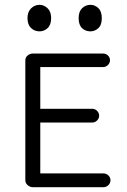

<svg xmlns="http://www.w3.org/2000/svg" viewBox="-20 -765 525 796"><path d="M409 11H116Q104 11 94.5 2.5Q85 -6 85 -18V-515Q85 -527 94.5 -535Q104 -543 116 -543H407Q419 -543 427.5 -535Q436 -527 436 -515Q436 -504 427.5 -495.5Q419 -487 407 -487H147V-314H362Q374 -314 382.5 -305.5Q391 -297 391 -285Q391 -274 382.5 -265.5Q374 -257 362 -257H147V-46H409Q421 -46 429.5 -37.5Q438 -29 438 -18Q438 -6 429.5 2.5Q421 11 409 11ZM144 -635Q123 -635 108.5 -649Q94 -663 94 -690Q94 -716 109 -730.5Q124 -745 144 -745Q162 -745 177 -731Q192 -717 192 -690Q192 -662 177.5 -648.5Q163 -635 144 -635ZM355 -635Q334 -635 320 -648.5Q306 -662 306 -690Q306 -717 320.5 -731Q335 -745 355 -745Q373 -745 387.5 -731.5Q402 -718 402 -690Q402 -661 387.5 -648Q373 -635 355 -635Z"/></svg>

Font: Hoogli Medium
Style: Regular
Weight: 500
Designer: Anand Singh Naorem
Foundry: Brand New Type
Version: Version 1.00 b007